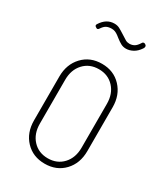

<svg xmlns="http://www.w3.org/2000/svg" viewBox="-176 -773 750 861"><g transform="rotate(30 199.0 -342.5)"><path d="M61 -137V-364Q61 -427 99.5 -468Q138 -509 199 -509Q260 -509 298.5 -468Q337 -427 337 -364V-137Q337 -73 298.5 -32.5Q260 8 199 8Q138 8 99.5 -32.5Q61 -73 61 -137ZM307 -137V-364Q307 -416 277 -448.5Q247 -481 199 -481Q151 -481 121 -448.5Q91 -416 91 -364V-137Q91 -85 121 -52.5Q151 -20 199 -20Q247 -20 277 -52.5Q307 -85 307 -137ZM204 -645Q202 -647 192.5 -654Q183 -661 175 -664Q167 -667 158 -667Q142 -667 131 -661.5Q120 -656 109 -639Q103 -630 95 -636L92 -638Q84 -643 90 -652Q116 -693 157 -693Q172 -693 183.5 -687Q195 -681 212 -670Q230 -658 239 -653Q248 -648 259 -648Q273 -648 284 -654.5Q295 -661 306 -679Q308 -683 312 -684Q316 -685 320 -683L323 -681Q328 -678 328 -672Q328 -666 324 -661Q310 -640 292 -630.5Q274 -621 257 -621Q242 -621 230 -627.5Q218 -634 204 -645Z"/></g></svg>

Font: Barlow Condensed Thin
Style: Regular
Weight: 250
Width: 3
Designer: Jeremy Tribby
Foundry: Tribby Type
Version: Version 1.408